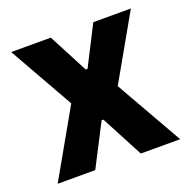

<svg xmlns="http://www.w3.org/2000/svg" viewBox="-98 -605 694 701"><g transform="rotate(-20 249.0 -255.0)"><path d="M11 0 158 -259 16 -510H170L250 -357H257L335 -510H481L339 -260L487 0H334L248 -163H241L157 0Z"/></g></svg>

Font: Saira SemiCondensed
Style: Bold
Weight: 700
Width: 4
Designer: Hector Gatti with collaboration of the Omnibus-Type team
Foundry: Omnibus-Type
Version: Version 1.101